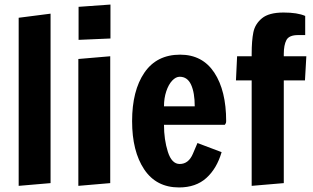

<svg xmlns="http://www.w3.org/2000/svg" viewBox="-20 -810 1375 843"><path d="M62 6V-732L202 -750V-6Z M325 -635V-780L465 -790V-641ZM324 6V-551L464 -563V-6Z M560 -278Q560 -412 614 -491Q668 -570 771 -570Q869 -570 921 -491Q973 -412 973 -278Q973 -270 970 -266.5Q967 -263 967 -262H700Q700 -197 717 -143.5Q734 -90 769 -90Q808 -90 827 -135Q846 -180 847 -182L953 -142Q932 -70 886 -28.5Q840 13 766 13Q666 13 613 -66.5Q560 -146 560 -278ZM835 -343Q835 -403 819 -438Q803 -473 769 -473Q752 -473 736 -456Q720 -439 710 -409Q700 -379 700 -343Z M1085 -457H1016L1021 -563H1085V-573Q1085 -632 1092.5 -668.5Q1100 -705 1130.5 -730Q1161 -755 1225 -755Q1286 -755 1320 -740V-656H1289Q1249 -656 1237.5 -634Q1226 -612 1226 -573V-563H1325L1319 -457H1226V-6L1085 6Z"/></svg>

Font: Francois One
Style: Regular
Weight: 400
Designer: Vernon Adams
Foundry: Vernon Adams
Version: Version 2.000